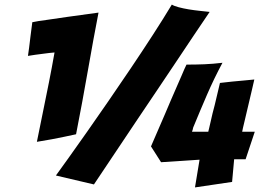

<svg xmlns="http://www.w3.org/2000/svg" viewBox="-20 -776 1132 838"><path d="M390 29 224 -10Q245 -39 280.5 -88.5Q316 -138 359.5 -200Q403 -262 452 -333Q501 -404 550.5 -477.5Q600 -551 646 -622Q692 -693 730 -756Q739 -750 759.5 -744.5Q780 -739 804.5 -735Q829 -731 853.5 -728.5Q878 -726 895 -724Q864 -679 826.5 -622.5Q789 -566 748 -505Q707 -444 664.5 -380.5Q622 -317 582 -258Q488 -118 390 29ZM141 -157Q154 -222 168 -290Q180 -348 193.5 -416Q207 -484 218 -547Q194 -545 173 -542Q154 -540 134.5 -537Q115 -534 102 -532Q104 -543 107 -567.5Q110 -592 113 -617Q117 -646 121 -679Q144 -684 183 -689Q217 -694 272 -702Q327 -710 410 -721Q388 -608 364 -470.5Q340 -333 312 -190Q290 -185 260.5 -179Q231 -173 205 -168Q173 -162 141 -157ZM831 42 851 -79 683 -68 639 -137Q671 -210 700 -278Q713 -308 725.5 -338Q738 -368 751 -396.5Q764 -425 774.5 -450.5Q785 -476 794 -494Q835 -494 872 -495.5Q909 -497 951 -502Q914 -433 883.5 -362.5Q853 -292 823 -219Q822 -214 821 -210Q820 -206 818 -201H889Q890 -206 893 -217.5Q896 -229 899.5 -245.5Q903 -262 907.5 -280.5Q912 -299 917 -317Q928 -361 940 -414Q968 -417 994 -420Q1017 -422 1043 -424.5Q1069 -427 1090 -429Q1088 -418 1080 -385.5Q1072 -353 1063.5 -315.5Q1055 -278 1047 -245.5Q1039 -213 1037 -201H1092L1052 -81H1002L993 18Z"/></svg>

Font: Bangers
Style: Regular
Weight: 400
Designer: vernon adams
Foundry: Vernon Adams
Version: Version 2.000